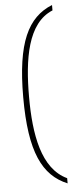

<svg xmlns="http://www.w3.org/2000/svg" viewBox="-59 -775 374 920"><g transform="rotate(-5 128.5 -315.0)"><path d="M228 114V89C108 33 80 -134 80 -315C80 -496 106 -668 228 -718V-744C110 -696 52 -579 52 -315C52 -51 110 65 228 114Z"/></g></svg>

Font: Noto Serif Myanmar SemiCondensed Thin
Style: Regular
Weight: 100
Width: 4
Designer: Ben Mitchell and the Monotype Design Team
Foundry: Monotype Imaging Inc.
Version: Version 2.106